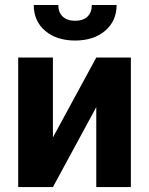

<svg xmlns="http://www.w3.org/2000/svg" viewBox="-20 -763 607 783"><path d="M54.2 0ZM372.6 -528.3H513.7V0H372.6V-326.2L195.8 0H54.2V-528.3H195.8V-202.6ZM455.6 -742.7Q455.6 -677.7 408.9 -637.7Q362.3 -597.7 286.6 -597.7Q210.9 -597.7 164.3 -637.2Q117.7 -676.8 117.7 -742.7H217.8Q217.8 -711.9 236.1 -695.1Q254.4 -678.2 286.6 -678.2Q318.4 -678.2 336.4 -695.1Q354.5 -711.9 354.5 -742.7Z"/></svg>

Font: Roboto
Style: Bold
Weight: 700
Designer: Google
Version: Version 2.134; 2016; ttfautohint (v1.6)